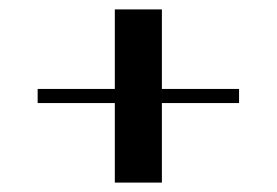

<svg xmlns="http://www.w3.org/2000/svg" viewBox="-20 -522 588 408"><path d="M488 -333H324V-502H224V-333H60V-303H224V-134H324V-303H488Z"/></svg>

Font: Space Cowgirl Black
Style: Regular
Weight: 900
Designer: Valery Marier
Foundry: Valery Marier
Version: Version 1.000;hotconv 1.0.109;makeotfexe 2.5.65596